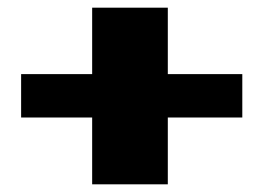

<svg xmlns="http://www.w3.org/2000/svg" viewBox="-20 -438 686 500"><path d="M220 42V-132H35V-245H220V-418H417V-245H611V-132H417V42Z"/></svg>

Font: Genos Black
Style: Regular
Weight: 900
Designer: Robert E. Leuschke
Foundry: Robert E. Leuschke
Version: Version 1.010